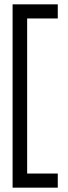

<svg xmlns="http://www.w3.org/2000/svg" viewBox="-20 -756 314 884"><path d="M38 -736V108H246V43H105V-671H246V-736Z"/></svg>

Font: Non Bureau Light
Style: Regular
Weight: 300
Designer: Jona Saucedo
Foundry: Non Foundry
Version: Version 1.000;FEAKit 1.0